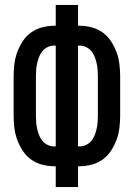

<svg xmlns="http://www.w3.org/2000/svg" viewBox="-20 -755 540 775"><path d="M205 0V-84H198Q174 -84 149.5 -90.5Q125 -97 105 -111.5Q85 -126 71.5 -147Q58 -168 49.5 -191Q41 -214 38 -239Q35 -264 35 -288V-447Q35 -471 38 -496Q41 -521 49.5 -544Q58 -567 71.5 -588Q85 -609 105 -623.5Q125 -638 149.5 -644.5Q174 -651 198 -651H205V-735H295V-651H302Q326 -651 350.5 -644.5Q375 -638 395 -623.5Q415 -609 428.5 -588Q442 -567 450.5 -544Q459 -521 462 -496Q465 -471 465 -447V-288Q465 -264 462 -239Q459 -214 450.5 -191Q442 -168 428.5 -147Q415 -126 395 -111.5Q375 -97 350.5 -90.5Q326 -84 302 -84H295V0ZM198 -164H205V-571H198Q185 -571 172.5 -565Q160 -559 151.5 -549Q143 -539 138 -526Q133 -513 130 -500Q127 -487 126 -473.5Q125 -460 125 -447V-288Q125 -275 126 -261.5Q127 -248 130 -235Q133 -222 138 -209Q143 -196 151.5 -186Q160 -176 172.5 -170Q185 -164 198 -164ZM295 -164H302Q315 -164 327.5 -170Q340 -176 348.5 -186Q357 -196 362 -209Q367 -222 370 -235Q373 -248 374 -261.5Q375 -275 375 -288V-447Q375 -460 374 -473.5Q373 -487 370 -500Q367 -513 362 -526Q357 -539 348.5 -549Q340 -559 327.5 -565Q315 -571 302 -571H295Z"/></svg>

Font: Iosevka Bendy Medium
Style: Regular
Weight: 500
Monospace: yes
Designer: Belleve Invis
Foundry: Belleve Invis
Version: Version 30.1.2